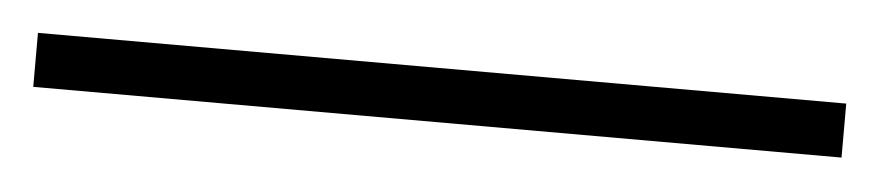

<svg xmlns="http://www.w3.org/2000/svg" viewBox="-27 63 568 124"><g transform="rotate(5 257.0 124.5)"><path d="M-5 107H519V142H-5Z"/></g></svg>

Font: Roboto Serif Thin
Style: Regular
Weight: 250
Designer: Greg Gazdowicz
Foundry: Commercial Type
Version: Version 1.004